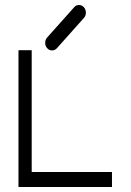

<svg xmlns="http://www.w3.org/2000/svg" viewBox="-20 -798 526 769"><path d="M54 -597H107V-109H428.5V-49H54ZM169 -605Q161 -613.5 161 -626Q161 -639 169 -648L277 -769Q285 -778 296 -778Q308 -778 316 -769Q324 -760 324 -747Q324 -734.5 316 -726L208 -605Q200 -596 188 -596Q177 -596 169 -605Z"/></svg>

Font: 3270 Nerd Font Mono SemCond
Style: Regular
Weight: 400
Monospace: yes
Version: Version 3.0.1;Nerd Fonts 3.1.1